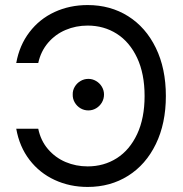

<svg xmlns="http://www.w3.org/2000/svg" viewBox="-20 -737 733 767"><path d="M330.1 -72.3Q395 -72.3 446.5 -105Q498 -137.7 527.8 -201.2Q557.6 -264.6 557.6 -353.5Q557.6 -442.4 527.8 -505.9Q498 -569.3 446.5 -602.1Q395 -634.8 330.1 -634.8Q283.2 -634.8 242.2 -617.4Q201.2 -600.1 172.1 -566.2Q143.1 -532.2 132.8 -485.4H44.9Q57.6 -556.2 97.7 -608.6Q137.7 -661.1 198 -689Q258.3 -716.8 330.1 -716.8Q420.9 -716.8 491.7 -672.4Q562.5 -627.9 602.5 -545.7Q642.6 -463.4 642.6 -353.5Q642.6 -243.7 602.5 -161.4Q562.5 -79.1 491.7 -34.7Q420.9 9.8 330.1 9.8Q258.8 9.8 198.5 -18.1Q138.2 -45.9 97.9 -98.4Q57.6 -150.9 44.9 -222.7H132.8Q142.6 -175.3 171.6 -141.4Q200.7 -107.4 241.9 -89.8Q283.2 -72.3 330.1 -72.3ZM270.5 -359.4Q270 -376 278.6 -390.4Q287.1 -404.8 301.5 -413.3Q315.9 -421.9 333 -421.9Q349.6 -421.9 364 -413.3Q378.4 -404.8 387 -390.4Q395.5 -376 395.5 -359.4Q395.5 -342.3 387 -327.6Q378.4 -313 364 -304.4Q349.6 -295.9 333 -295.9Q315.9 -295.9 301.5 -304.4Q287.1 -313 278.6 -327.6Q270 -342.3 270.5 -359.4Z"/></svg>

Font: Pretendard JP
Style: Regular
Weight: 400
Designer: Base glyphs from Inter by Rasmus Andersson; Hangeul glyphs from Noto Sans CJK(Source Han Sans) by Jang Soo-young and Kan
Foundry: Kil Hyung-jin
Version: Version 1.309